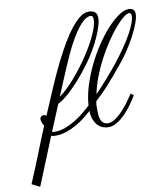

<svg xmlns="http://www.w3.org/2000/svg" viewBox="-289 -826 1050 1214"><g transform="rotate(-10 236.0 -219.0)"><path d="M614.3 -710.4Q631.3 -710.4 642.8 -702.1Q654.3 -693.8 654.3 -671.9Q654.3 -656.7 648.2 -635.7Q642.1 -614.7 631.6 -590.1Q621.1 -565.4 606.9 -538.3Q592.8 -511.2 576.4 -484.4Q560.1 -457.5 542.2 -432.1Q524.4 -406.7 506.8 -385.3Q471.7 -341.8 446 -312Q420.4 -282.2 401.9 -261.5Q383.3 -240.7 370.6 -227.8Q357.9 -214.8 348.1 -205.6Q338.4 -196.3 330.1 -188.7Q321.8 -181.2 313 -171.9Q309.1 -153.3 309.3 -136.5Q309.6 -119.6 309.6 -105.5Q309.6 -63 323.2 -42.5Q336.9 -22 361.8 -22Q378.4 -22 395.3 -30.5Q412.1 -39.1 428.7 -52.7Q445.3 -66.4 460.9 -83.7Q476.6 -101.1 490.5 -118.9Q504.4 -136.7 515.6 -153.3Q526.9 -169.9 535.2 -182.1L553.2 -168.5Q552.2 -166.5 543.9 -153.1Q535.6 -139.6 522.5 -120.6Q509.3 -101.6 491.2 -79.8Q473.1 -58.1 452.1 -39.6Q431.2 -21 408 -8.8Q384.8 3.4 360.8 3.4Q341.8 3.4 324 -3.7Q306.2 -10.7 292.2 -25.6Q278.3 -40.5 269.5 -63.7Q260.7 -86.9 259.3 -119.1Q237.8 -99.1 210.9 -78.4Q184.1 -57.6 153.6 -40.8Q123 -23.9 89.8 -12.9Q56.6 -2 22.9 -2Q15.6 -2 8.3 -2.7Q1 -3.4 -6.3 -5.9Q-30.3 52.7 -52.2 107.4Q-74.2 162.1 -91.6 204.3Q-108.9 246.6 -119.4 272.5Q-129.9 298.3 -130.4 299.3L-181.6 273.9Q-156.7 215.3 -137 166.5Q-117.2 117.7 -100.3 75.2Q-83.5 32.7 -68.6 -4.6Q-53.7 -42 -38.6 -77.1Q-46.4 -88.4 -50 -99.1Q-53.7 -109.9 -54.7 -116.7Q-55.7 -127.9 -48.6 -135.5Q-41.5 -143.1 -30.3 -143.1Q-21 -143.1 -13.2 -136.7Q1.5 -171.9 12.9 -198.5Q24.4 -225.1 32.2 -243.2Q41 -264.2 47.9 -279.8Q90.3 -379.9 126.7 -452.9Q163.1 -525.9 193.8 -576.9Q224.6 -627.9 250 -659.4Q275.4 -690.9 296.1 -708.5Q316.9 -726.1 333.5 -732.2Q350.1 -738.3 363.3 -738.3Q384.8 -738.3 399.7 -728.8Q414.6 -719.2 416.5 -696.3Q418.5 -673.8 408.4 -639.6Q398.4 -605.5 381.1 -567.1Q363.8 -528.8 340.8 -489.7Q317.9 -450.7 293.9 -418Q248.5 -356.4 211.7 -315.9Q174.8 -275.4 147 -250.5Q119.1 -225.6 100.6 -213.6Q82 -201.7 73.2 -197.3L3.4 -29.3Q11.2 -27.3 22.5 -27.3Q56.2 -27.3 90.1 -40Q124 -52.7 155 -71.8Q186 -90.8 212.9 -113Q239.7 -135.3 259.8 -154.3Q263.7 -213.4 283.4 -277.3Q303.2 -341.3 333 -403.3Q362.8 -465.3 399.9 -521Q437 -576.7 475.3 -618.7Q513.7 -660.6 549.8 -685.5Q585.9 -710.4 614.3 -710.4ZM386.2 -689Q385.7 -697.3 382.6 -703.4Q379.4 -709.5 369.6 -709.5Q363.8 -709.5 354.5 -706.8Q345.2 -704.1 332.8 -695.3Q320.3 -686.5 304.7 -669.4Q289.1 -652.3 269.8 -623.5Q250.5 -594.7 227.8 -552.2Q205.1 -509.8 179.2 -449.7Q162.1 -411.6 139.6 -357.2Q117.2 -302.7 90.3 -239.3Q113.3 -255.4 138.4 -279.5Q163.6 -303.7 189.2 -332.8Q214.8 -361.8 239.7 -394.5Q264.6 -427.2 287.1 -460.9Q309.6 -494.6 328.4 -527.8Q347.2 -561 360.6 -591.1Q374 -621.1 380.9 -646.2Q387.7 -671.4 386.2 -689ZM321.8 -215.3Q363.3 -258.3 402.1 -302.5Q440.9 -346.7 474.9 -389.9Q508.8 -433.1 537.1 -473.9Q565.4 -514.6 585.4 -550.8Q605.5 -586.9 616.7 -616.7Q627.9 -646.5 627.9 -668Q627.9 -671.9 624 -678.5Q620.1 -685.1 614.7 -685.1Q599.1 -685.1 574.5 -665Q549.8 -645 520.8 -610.6Q491.7 -576.2 460.9 -530.3Q430.2 -484.4 402.6 -432.1Q375 -379.9 353.5 -324.2Q332 -268.6 321.8 -215.3Z"/></g></svg>

Font: Parisienne
Style: Regular
Weight: 400
Designer: Astigmatic (AOETI)
Foundry: Astigmatic (AOETI)
Version: Version 1.000